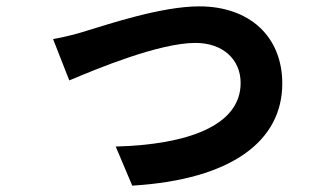

<svg xmlns="http://www.w3.org/2000/svg" viewBox="-20 -548 1040 604"><path d="M147 -425 198 -295C283 -331 480 -413 595 -413C681 -413 737 -361 737 -287C737 -152 569 -93 344 -87L396 36C711 17 868 -106 868 -285C868 -435 763 -528 607 -528C487 -528 319 -471 252 -451C222 -441 176 -430 147 -425Z"/></svg>

Font: Source Han Sans Old Style Bold
Style: Regular
Weight: 700
Designer: Ryoko NISHIZUKA (kana & ideographs); Paul D. Hunt (Latin, Greek & Cyrillic); Wenlong ZHANG (bopomofo); Sandoll Communica
Foundry: Adobe Systems Incorporated
Version: Version 1.004;PS 1.004;hotconv 1.0.81;makeotf.lib2.5.63406